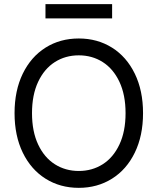

<svg xmlns="http://www.w3.org/2000/svg" viewBox="-20 -904 767 934"><path d="M363.3 9.8Q272.5 9.8 201.7 -34.7Q130.9 -79.1 90.8 -161.4Q50.8 -243.7 50.8 -353.5Q50.8 -463.4 90.8 -545.7Q130.9 -627.9 201.7 -672.4Q272.5 -716.8 363.3 -716.8Q453.6 -716.8 524.7 -672.4Q595.7 -627.9 635.7 -545.7Q675.8 -463.4 675.8 -353.5Q675.8 -243.7 635.7 -161.4Q595.7 -79.1 524.7 -34.7Q453.6 9.8 363.3 9.8ZM363.3 -634.8Q298.3 -634.8 246.8 -602.1Q195.3 -569.3 165.5 -505.9Q135.7 -442.4 135.7 -353.5Q135.7 -264.6 165.5 -201.2Q195.3 -137.7 246.8 -105Q298.3 -72.3 363.3 -72.3Q428.2 -72.3 479.7 -105Q531.2 -137.7 561 -201.2Q590.8 -264.6 590.8 -353.5Q590.8 -442.4 561 -505.9Q531.2 -569.3 479.7 -602.1Q428.2 -634.8 363.3 -634.8ZM525.4 -814.5H201.2V-883.8H525.4Z"/></svg>

Font: Pretendard
Style: Regular
Weight: 400
Designer: Base glyphs from Inter by Rasmus Andersson; Hangeul glyphs from Noto Sans CJK(Source Han Sans) by Jang Soo-young and Kan
Foundry: Kil Hyung-jin
Version: Version 1.309